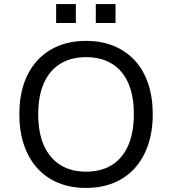

<svg xmlns="http://www.w3.org/2000/svg" viewBox="-20 -915 846 944"><path d="M403 9Q327 9 266.5 -16Q206 -41 163.5 -88Q121 -135 98 -202Q75 -269 75 -353Q75 -437 97.5 -503.5Q120 -570 163 -617Q206 -664 266.5 -689Q327 -714 403 -714Q479 -714 539.5 -689Q600 -664 643 -617.5Q686 -571 708.5 -504Q731 -437 731 -354Q731 -269 708 -202Q685 -135 642.5 -88Q600 -41 539.5 -16Q479 9 403 9ZM403 -71Q478 -71 530 -103.5Q582 -136 610 -199Q638 -262 638 -353Q638 -445 610.5 -507Q583 -569 530.5 -601.5Q478 -634 403 -634Q329 -634 276.5 -601.5Q224 -569 196 -507Q168 -445 168 -353Q168 -262 196 -199.5Q224 -137 276.5 -104Q329 -71 403 -71ZM451 -802V-895H548V-802ZM256 -802V-895H353V-802Z"/></svg>

Font: Nunito Sans 8pt
Style: Regular
Weight: 400
Version: Version 3.101;gftools[0.9.27]